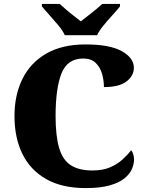

<svg xmlns="http://www.w3.org/2000/svg" viewBox="-20 -951 748 981"><path d="M418 10Q297 10 216 -36Q135 -82 94.5 -164.5Q54 -247 54 -358Q54 -466 95 -548.5Q136 -631 217 -677.5Q298 -724 417 -724Q541 -724 602.5 -689.5Q664 -655 664 -605Q664 -564 626.5 -535Q589 -506 511 -506Q511 -540 501.5 -573.5Q492 -607 469 -629.5Q446 -652 406 -652Q324 -652 294 -575.5Q264 -499 264 -358Q264 -257 282 -195.5Q300 -134 341.5 -107Q383 -80 452 -80Q506 -80 543.5 -96.5Q581 -113 607 -137Q633 -161 650 -183Q657 -176 661 -162Q665 -148 665 -137Q665 -114 654.5 -88.5Q644 -63 617 -40.5Q590 -18 541.5 -4Q493 10 418 10ZM311 -771Q301 -794 279 -820.5Q257 -847 233.5 -873Q210 -899 194 -918V-931H285Q296 -921 315.5 -904Q335 -887 356.5 -870.5Q378 -854 393 -842Q408 -854 429.5 -870.5Q451 -887 471.5 -904Q492 -921 502 -931H593V-918Q578 -899 554 -873Q530 -847 508.5 -820.5Q487 -794 476 -771Z"/></svg>

Font: Noto Serif Tamil Black
Style: Italic
Weight: 900
Italic angle: -12°
Designer: Indian Type Foundry, Tom Grace, and the Monotype Design Team
Foundry: Monotype Imaging Inc.
Version: Version 2.003; ttfautohint (v1.8.4.7-5d5b)